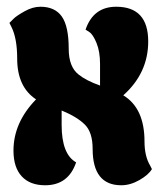

<svg xmlns="http://www.w3.org/2000/svg" viewBox="-20 -550 480 570"><path d="M234 -462Q257 -530 325 -530Q420 -530 420 -427Q420 -333 346 -267Q409 -229 409 -130Q409 -86 426 -58L431 -48Q421 -31 394 -15.5Q367 0 340 0Q255 0 255 -108Q255 -157 232 -180Q209 -203 163 -222V-179Q163 -92 206 -68Q183 0 114 0Q69 0 44.5 -26.5Q20 -53 20 -103Q20 -186 87 -255Q31 -292 31 -376Q31 -436 14 -470L8 -482L21 -495Q29 -503 53 -516.5Q77 -530 100 -530Q143 -530 163.5 -501Q184 -472 184 -405Q184 -352 213 -329Q235 -311 277 -296V-360Q277 -397 266.5 -422.5Q256 -448 245 -455Z"/></svg>

Font: Chela One
Style: Regular
Weight: 400
Designer: Miguel Hernandez
Foundry: LatinoType
Version: Version 1.001